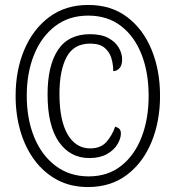

<svg xmlns="http://www.w3.org/2000/svg" viewBox="-20 -745 709 775"><path d="M335 10Q265 10 211 -19Q157 -48 119.5 -98.5Q82 -149 62.5 -215.5Q43 -282 43 -358Q43 -461 78 -544Q113 -627 178.5 -676Q244 -725 336 -725Q429 -725 493.5 -676Q558 -627 592 -544Q626 -461 626 -358Q626 -255 591.5 -171.5Q557 -88 492 -39Q427 10 335 10ZM338 -33Q415 -33 469 -75.5Q523 -118 551.5 -191.5Q580 -265 580 -358Q580 -452 551.5 -525Q523 -598 468.5 -640Q414 -682 336 -682Q258 -682 202.5 -639.5Q147 -597 117.5 -524Q88 -451 88 -359Q88 -265 118 -191.5Q148 -118 204.5 -75.5Q261 -33 338 -33ZM341 -107Q263 -107 217.5 -172.5Q172 -238 172 -364Q172 -480 214 -543.5Q256 -607 344 -607Q389 -607 417.5 -591.5Q446 -576 459.5 -552.5Q473 -529 473 -505Q473 -482 462.5 -470Q452 -458 437 -458Q437 -487 429 -512Q421 -537 401 -553Q381 -569 344 -569Q278 -569 249 -515Q220 -461 220 -366Q220 -259 253 -202.5Q286 -146 344 -146Q386 -146 409 -171.5Q432 -197 445 -234Q457 -230 462.5 -224Q468 -218 468 -206Q468 -186 454 -162.5Q440 -139 411.5 -123Q383 -107 341 -107Z"/></svg>

Font: Noto Serif Bengali ExtraCondensed
Style: Regular
Weight: 400
Width: 2
Designer: Juan Bruce, Universal Thirst, Indian Type Foundry and the Monotype Design Team.
Foundry: Monotype Imaging Inc.
Version: Version 2.003; ttfautohint (v1.8.4.7-5d5b)